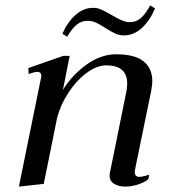

<svg xmlns="http://www.w3.org/2000/svg" viewBox="-20 -681 638 711"><path d="M229 -545 211 -556Q229 -598 259 -625Q289 -652 325 -652Q341 -652 355.5 -645.5Q370 -639 394 -625Q416 -612 431 -605.5Q446 -599 461 -599Q484 -599 501.5 -614Q519 -629 536 -661L554 -650Q536 -606 506 -578Q476 -550 438 -550Q422 -550 407.5 -556.5Q393 -563 371 -577Q351 -590 336 -597Q321 -604 304 -604Q282 -604 264 -589.5Q246 -575 229 -545ZM544 -380Q544 -369 540 -345L481 -58Q479 -48 479 -44Q479 -26 496 -26Q504 -26 516.5 -29.5Q529 -33 533 -34L529 -17Q512 -4 488.5 3Q465 10 444 10Q420 10 403 0Q386 -10 386 -30Q386 -37 387 -41L447 -337Q451 -353 451 -371Q451 -439 374 -439Q339 -439 301.5 -411.5Q264 -384 234.5 -339.5Q205 -295 192 -247L142 0L50 10L132 -393Q133 -396 133 -400Q133 -415 117 -415Q112 -415 102 -412Q92 -409 86 -407L85 -429L214 -474H238L213 -348Q246 -402 299.5 -441Q353 -480 410 -480Q479 -480 511.5 -454Q544 -428 544 -380Z"/></svg>

Font: Taviraj
Style: Italic
Weight: 400
Italic angle: -12°
Designer: Katatrad Team
Foundry: CadsonDemak
Version: Version 1.001